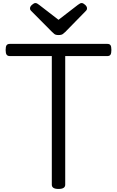

<svg xmlns="http://www.w3.org/2000/svg" viewBox="-20 -1225 768 1260"><path d="M364 15Q320 15 320 -13V-857H45Q30 -857 23.5 -866Q17 -875 17 -897Q17 -920 23.5 -928.5Q30 -937 45 -937H684Q699 -937 705 -928.5Q711 -920 711 -897Q711 -875 705 -866Q699 -857 684 -857H408V-13Q408 1 397 8Q386 15 364 15ZM516 -1205Q526 -1205 538.5 -1193.5Q551 -1182 551 -1171Q551 -1169 550.5 -1165Q550 -1161 545 -1155L408 -1015Q401 -1009 392.5 -1002Q384 -995 364 -995Q345 -995 336.5 -1002Q328 -1009 322 -1015L183 -1155Q178 -1161 177.5 -1165Q177 -1169 177 -1171Q177 -1182 190 -1193.5Q203 -1205 212 -1205Q219 -1205 224.5 -1201.5Q230 -1198 237 -1193L364 -1095L491 -1193Q499 -1198 504 -1201.5Q509 -1205 516 -1205Z"/></svg>

Font: Playwrite US Modern
Style: Regular
Weight: 400
Designer: Veronika Burian, José Scaglione
Foundry: TypeTogether
Version: Version 1.002